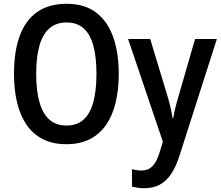

<svg xmlns="http://www.w3.org/2000/svg" viewBox="-20 -745 1158 1005"><path d="M601.6 -357.9Q601.6 -276.4 585.4 -208.7Q569.3 -141.1 535.9 -92.3Q502.4 -43.5 450.7 -16.8Q398.9 9.8 327.6 9.8Q255.4 9.8 203.4 -17.1Q151.4 -43.9 118.2 -93Q85 -142.1 69.1 -209.7Q53.2 -277.3 53.2 -358.9Q53.2 -474.6 83 -556.4Q112.8 -638.2 173.8 -681.6Q234.9 -725.1 328.6 -725.1Q423.3 -725.1 483.6 -679Q543.9 -632.8 572.8 -550.3Q601.6 -467.8 601.6 -357.9ZM169.4 -357.9Q169.4 -272 186.3 -211.4Q203.1 -150.9 238 -119.4Q272.9 -87.9 327.6 -87.9Q383.3 -87.9 417.7 -119.1Q452.1 -150.4 468.5 -210.7Q484.9 -271 484.9 -357.9Q484.9 -445.3 468.8 -505.4Q452.6 -565.4 418 -596.4Q383.3 -627.4 328.6 -627.4Q272.9 -627.4 237.8 -595.9Q202.6 -564.5 186 -504.4Q169.4 -444.3 169.4 -357.9ZM650.4 -541H766.1L856.9 -241.7Q862.8 -221.7 867.9 -202.1Q873 -182.6 876.7 -163.8Q880.4 -145 883.3 -126.5H886.7Q890.6 -151.4 897.7 -180.4Q904.8 -209.5 914.6 -241.7L1001 -541H1115.2L918.9 71.8Q900.9 128.4 875.5 166Q850.1 203.6 815.7 221.9Q781.2 240.2 735.4 240.2Q716.3 240.2 700.4 237.8Q684.6 235.4 670.9 231.9V140.6Q681.6 143.6 694.1 145.5Q706.5 147.5 719.7 147.5Q745.1 147.5 762.7 137Q780.3 126.5 793.2 104.7Q806.2 83 816.4 49.3L832.5 -3.4Z"/></svg>

Font: Open Sans SemiCondensed SemiBold
Style: Regular
Weight: 600
Width: 4
Designer: Monotype Design Team
Foundry: Monotype Imaging Inc.
Version: Version 3.000